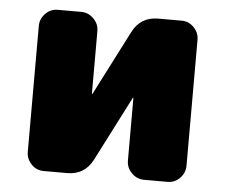

<svg xmlns="http://www.w3.org/2000/svg" viewBox="-43 -568 724 617"><g transform="rotate(5 319.0 -260.0)"><path d="M519 -520Q542 -520 558.5 -503Q575 -486 575 -463V-57Q575 -34 558.5 -17Q542 0 519 0H443Q420 0 403 -17Q386 -34 386 -57V-259V-260L384 -259L277 -50Q251 0 195 0H119Q96 0 79.5 -17Q63 -34 63 -57V-463Q63 -486 79.5 -503Q96 -520 119 -520H195Q218 -520 235 -503Q252 -486 252 -463V-261V-260L254 -261L361 -470Q387 -520 443 -520Z"/></g></svg>

Font: Rounded Mplus 1c Black
Style: Regular
Weight: 900
Version: Version 1.059.20150529